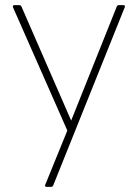

<svg xmlns="http://www.w3.org/2000/svg" viewBox="-20 -512 538 750"><path d="M163 218Q153 218 157 209L243 -2L31 -483Q28 -492 37 -492H54Q62 -492 64 -486L258 -41L436 -486Q438 -492 445 -492H461Q471 -492 467 -483L188 212Q186 218 178 218Z"/></svg>

Font: LINE Seed Sans App Thin
Style: Regular
Weight: 250
Designer: LINE VX Design & Dalton Maag Ltd & Sandoll Inc
Foundry: Dalton Maag Ltd
Version: Version 1.003